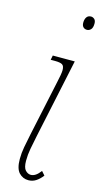

<svg xmlns="http://www.w3.org/2000/svg" viewBox="-118 -779 438 827"><g transform="rotate(15 101.0 -365.5)"><path d="M177 -681Q167 -681 160.5 -687.5Q154 -694 154 -707Q154 -722 160.5 -731.5Q167 -741 180 -741Q188 -741 195 -735Q202 -729 202 -715Q202 -697 194.5 -689Q187 -681 177 -681ZM101 10Q76 10 59 -8Q42 -26 42 -69Q42 -96 47 -122.5Q52 -149 59 -183L112 -431Q116 -448 118.5 -463Q121 -478 121 -486Q121 -505 111.5 -510.5Q102 -516 80 -516H60L64 -536H162L87 -183Q80 -149 75 -122.5Q70 -96 70 -69Q70 -38 81 -26.5Q92 -15 105 -15Q127 -15 148 -44L163 -27Q149 -9 134 0.5Q119 10 101 10Z"/></g></svg>

Font: Noto Serif ExtraCondensed Thin
Style: Italic
Weight: 100
Width: 2
Italic angle: -12°
Designer: Monotype Design Team
Foundry: Monotype Imaging Inc.
Version: Version 2.013